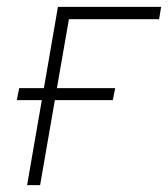

<svg xmlns="http://www.w3.org/2000/svg" viewBox="-20 -540 490 560"><path d="M59 0H97L140 -248H309L316 -283H146L181 -484H444L450 -520H149L108 -283H36L29 -248H102Z"/></svg>

Font: Fixel Display 20240404 ExLight
Style: Italic
Weight: 200
Italic angle: -10°
Designer: AlfaBravo + MacPaw
Foundry: Kyrylo Tkachov, Marchela Mozhyna, Serhii Makarenko, Maria Weinstein, Zakhar Kryvoshyya
Version: Version 1.211;Glyphs 3.2 (3225)